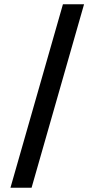

<svg xmlns="http://www.w3.org/2000/svg" viewBox="-20 -760 443 900"><path d="M275 -740H374L128 120H29Z"/></svg>

Font: EncodeSans
Style: Medium
Weight: 500
Designer: Pablo Impallari, Andres Torresi
Foundry: Pablo Impallari, Andres Torresi
Version: Version 1.000; ttfautohint (v1.4.1)